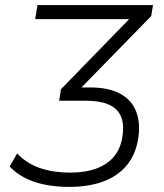

<svg xmlns="http://www.w3.org/2000/svg" viewBox="-20 -725 642 753"><path d="M251 8Q199 8 155 -1Q111 -10 76.5 -28Q42 -46 18 -72L47 -123Q86 -83 138 -65.5Q190 -48 255 -48Q315 -48 359 -64.5Q403 -81 429 -113.5Q455 -146 461 -196Q467 -243 452.5 -272.5Q438 -302 404 -316Q370 -330 318 -330H212L219 -375L510 -674V-650H118L127 -705H580L573 -662L281 -363L275 -382H334Q404 -382 448.5 -359Q493 -336 512 -292.5Q531 -249 523 -188Q514 -123 479.5 -79.5Q445 -36 387 -14Q329 8 251 8Z"/></svg>

Font: Nunito Sans 10pt SemiCondensed Light
Style: Italic
Weight: 300
Width: 4
Italic angle: -9°
Designer: Vernon Adams
Foundry: Vernon Adams
Version: Version 3.101;gftools[0.9.27]